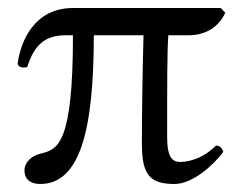

<svg xmlns="http://www.w3.org/2000/svg" viewBox="-20 -449 606 479"><path d="M531 -429H162C68 -429 32 -350 24 -290C25 -282 37 -278 48 -282C66 -339 94 -361 144 -361H162C162 -89 124 -76 82 -66C56 -60 41 -42 41 -24C41 0 58 10 80 10C178 10 214 -119 214 -361H338C335 -246 334 -150 334 -92C334 -16 351 10 415 10C462 10 514 -39 537 -70C534 -80 529 -85 519 -86C481 -48 442 -45 429 -45C406 -45 397 -64 397 -106C397 -244 397 -325 400 -361H450C493 -361 525 -381 542 -417Z"/></svg>

Font: Libertinus Math
Style: Regular
Weight: 400
Designer: Philipp H. Poll, Khaled Hosny
Foundry: Caleb Maclennan
Version: Version 7.050;RELEASE